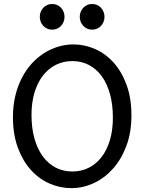

<svg xmlns="http://www.w3.org/2000/svg" viewBox="-20 -953 753 985"><path d="M654.3 -361.3Q654.3 -273.4 628.2 -204.1Q602.1 -134.8 558.8 -86.7Q515.6 -38.6 460.4 -13.2Q405.3 12.2 346.7 12.2Q287.6 12.2 233.4 -11.7Q179.2 -35.6 137.7 -82Q96.2 -128.4 71.3 -196Q46.4 -263.7 46.4 -351.6Q46.4 -410.2 58.3 -460.4Q70.3 -510.7 91.6 -552.2Q112.8 -593.8 142.1 -626Q171.4 -658.2 205.8 -680.2Q240.2 -702.1 278.6 -713.6Q316.9 -725.1 356.4 -725.1Q414.6 -725.1 468.5 -701.2Q522.5 -677.2 563.7 -630.9Q605 -584.5 629.6 -516.8Q654.3 -449.2 654.3 -361.3ZM559.1 -349.1Q559.1 -416.5 544.2 -470.5Q529.3 -524.4 502 -562Q474.6 -599.6 436.3 -619.6Q397.9 -639.6 351.6 -639.6Q305.2 -639.6 266.6 -620.4Q228 -601.1 200.2 -565.2Q172.4 -529.3 157 -478.3Q141.6 -427.2 141.6 -363.8Q141.6 -296.9 156.5 -243.2Q171.4 -189.5 199 -151.6Q226.6 -113.8 265.1 -93.5Q303.7 -73.2 351.6 -73.2Q396.5 -73.2 434.6 -92Q472.7 -110.8 500.2 -146.2Q527.8 -181.6 543.5 -232.9Q559.1 -284.2 559.1 -349.1ZM184.1 -866.7Q184.1 -880.4 189 -892.3Q193.8 -904.3 202.4 -913.3Q210.9 -922.4 222.4 -927.5Q233.9 -932.6 247.6 -932.6Q261.2 -932.6 272.9 -927.5Q284.7 -922.4 293 -913.3Q301.3 -904.3 306.2 -892.3Q311 -880.4 311 -866.7Q311 -853 306.2 -841.1Q301.3 -829.1 293 -820.1Q284.7 -811 272.9 -805.9Q261.2 -800.8 247.6 -800.8Q233.9 -800.8 222.4 -805.9Q210.9 -811 202.4 -820.1Q193.8 -829.1 189 -841.1Q184.1 -853 184.1 -866.7ZM389.2 -866.7Q389.2 -880.4 394 -892.3Q398.9 -904.3 407.5 -913.3Q416 -922.4 427.5 -927.5Q439 -932.6 452.6 -932.6Q466.3 -932.6 478 -927.5Q489.7 -922.4 498 -913.3Q506.3 -904.3 511.2 -892.3Q516.1 -880.4 516.1 -866.7Q516.1 -853 511.2 -841.1Q506.3 -829.1 498 -820.1Q489.7 -811 478 -805.9Q466.3 -800.8 452.6 -800.8Q439 -800.8 427.5 -805.9Q416 -811 407.5 -820.1Q398.9 -829.1 394 -841.1Q389.2 -853 389.2 -866.7Z"/></svg>

Font: Andika FrenchTight
Style: Regular
Weight: 400
Designer: Victor Gaultney, Annie Olsen, Julie Remington, Don Collingsworth, Eric Hays, Becca Hirsbrunner
Foundry: SIL International
Version: Version 5.000 ; Dig1 Dig4Opn Dig7 LnSpcTght